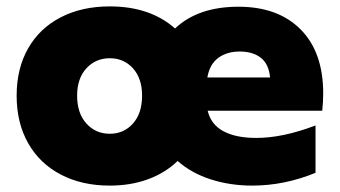

<svg xmlns="http://www.w3.org/2000/svg" viewBox="-20 -571 1063 600"><path d="M32 -272Q32 -357 68 -420Q104 -483 170 -517Q236 -551 323 -551Q449 -551 527 -482Q599 -550 725 -550Q849 -550 919.5 -479Q990 -408 990 -279Q990 -254 987 -225H629Q639 -182 678 -161Q717 -140 781 -140Q864 -140 966 -179V-31Q869 9 768 9Q699 9 638.5 -10.5Q578 -30 535 -68Q497 -31 443 -11Q389 9 323 9Q236 9 170 -25.5Q104 -60 68 -123.5Q32 -187 32 -272ZM424 -272Q424 -326 395.5 -357.5Q367 -389 323 -389Q279 -389 250 -357.5Q221 -326 221 -272Q221 -217 250 -185Q279 -153 323 -153Q367 -153 395.5 -185Q424 -217 424 -272ZM729 -410Q689 -410 662 -390Q635 -370 628 -329H824Q820 -371 795 -390.5Q770 -410 729 -410Z"/></svg>

Font: Chess Sans ExtraBold
Style: Regular
Weight: 800
Designer: Wolf Bōese
Foundry: Wolf Bōese
Version: Version 7.223